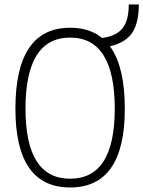

<svg xmlns="http://www.w3.org/2000/svg" viewBox="-20 -827 640 857"><path d="M293 9.8Q48.8 9.8 48.8 -341.8Q48.8 -703.1 293 -703.1Q537.1 -703.1 537.1 -341.8Q537.1 9.8 293 9.8ZM293 -29.3Q492.2 -29.3 492.2 -341.8Q492.2 -659.2 293 -659.2Q93.8 -659.2 93.8 -341.8Q93.8 -29.3 293 -29.3ZM426.8 -612.8 417 -654.3 446.3 -659.2Q502.9 -668.9 528.8 -703.1Q554.7 -737.3 554.7 -807.1H599.6Q599.6 -718.3 565.4 -674.3Q531.2 -630.4 456.1 -617.7Z"/></svg>

Font: Caskaydia Cove ExtraLight
Style: Regular
Weight: 200
Monospace: yes
Designer: Aaron Bell
Foundry: Saja Typeworks
Version: Version 4.300; ttfautohint (v1.8.3)